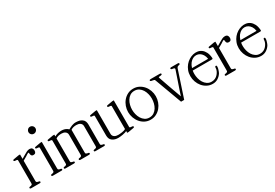

<svg xmlns="http://www.w3.org/2000/svg" viewBox="41 -1596 3580 2498"><g transform="rotate(-30 1831.0 -347.5)"><path d="M315.4 -402.3Q315.4 -382.8 305.9 -371.1Q296.4 -359.4 275.9 -359.4Q264.6 -359.4 258.1 -362.5Q251.5 -365.7 247.3 -370.4Q243.2 -375 241.5 -381.1Q239.7 -387.2 238.8 -393.1Q237.8 -398.4 237.3 -403.6Q236.8 -408.7 235.8 -412.6Q234.9 -416.5 233.9 -417.5Q232.9 -418.5 231 -418.5Q227.5 -418.5 221.4 -415.5Q215.3 -412.6 207.5 -407.7Q200.7 -403.8 195.1 -399.4Q189.5 -395 185.1 -392.6L126 -358.4V-54.7Q126 -40.5 132.6 -35.6Q139.2 -30.8 147.9 -28.8Q153.3 -27.8 157.7 -27.1Q162.1 -26.4 166 -25.4Q169.9 -24.4 173.8 -21.7Q177.7 -19 177.7 -13.2Q177.7 -4.9 172.4 -2.4Q167 0 161.1 0H31.2Q25.4 0 19.8 -2.4Q14.2 -4.9 14.2 -13.2Q14.2 -19.5 18.1 -22Q22 -24.4 25.9 -25.4Q29.8 -26.4 34.4 -26.9Q39.1 -27.3 43.9 -28.3Q52.7 -30.3 59.3 -35.2Q65.9 -40 65.9 -54.7V-398.4Q65.9 -405.3 61.5 -408.2Q57.1 -411.1 50.5 -412.1Q43.9 -413.1 36.6 -413.1Q29.3 -413.1 23.4 -414.6Q19.5 -415.5 15.6 -418Q11.7 -420.4 11.7 -426.8Q11.7 -435.1 17.3 -437Q22.9 -439 28.8 -439.9L104 -453.1H126V-386.7L185.1 -421.4Q203.6 -432.6 224.1 -442.9Q244.6 -453.1 267.1 -453.1Q292 -453.1 303.7 -439.5Q315.4 -425.8 315.4 -402.3Z M504.4 -13.2Q504.4 -4.9 499 -2.4Q493.7 0 487.8 0H357.9Q352.1 0 346.4 -2.4Q340.8 -4.9 340.8 -13.2Q340.8 -19.5 344.7 -22Q348.6 -24.4 352.5 -25.4Q356.4 -26.4 361.1 -26.9Q365.7 -27.3 370.6 -28.3Q379.4 -30.3 386 -35.2Q392.6 -40 392.6 -54.7V-398.4Q392.6 -405.3 388.2 -408.2Q383.8 -411.1 377.2 -412.1Q370.6 -413.1 363.3 -413.1Q356 -413.1 350.1 -414.6Q346.2 -415.5 342.3 -418Q338.4 -420.4 338.4 -426.8Q338.4 -435.1 344 -437Q349.6 -439 355.5 -439.9L430.7 -453.1H452.6V-54.7Q452.6 -40.5 459.2 -35.6Q465.8 -30.8 474.6 -28.8Q480 -27.8 484.4 -27.1Q488.8 -26.4 492.7 -25.4Q496.6 -24.4 500.5 -21.7Q504.4 -19 504.4 -13.2ZM470.7 -648.4Q470.7 -627 455.1 -611.3Q439.9 -596.2 418 -596.2Q396 -596.2 380.9 -611.3Q365.7 -626.5 365.7 -648.4Q365.7 -659.2 369.9 -668.9Q374 -678.7 380.9 -685.8Q387.7 -692.9 397.2 -697Q406.7 -701.2 418 -701.2Q428.7 -701.2 438.5 -697Q448.2 -692.9 455.3 -685.8Q462.4 -678.7 466.6 -668.9Q470.7 -659.2 470.7 -648.4Z M1144 -13.2Q1144 -4.9 1138.4 -2.4Q1132.8 0 1127 0H997.1Q991.2 0 985.6 -2.4Q980 -4.9 980 -13.2Q980 -19.5 983.9 -22Q987.8 -24.4 991.7 -25.4Q995.6 -26.4 1000.2 -26.9Q1004.9 -27.3 1009.8 -28.3Q1018.6 -30.3 1025.1 -35.2Q1031.7 -40 1031.7 -54.7V-356Q1031.7 -372.6 1024.9 -384.5Q1018.1 -396.5 1006.6 -404.3Q995.1 -412.1 980.5 -415.5Q965.8 -418.9 949.7 -418.9Q927.2 -418.9 905.8 -413.8Q884.3 -408.7 866.7 -395.5V-54.7Q866.7 -40.5 873.3 -35.6Q879.9 -30.8 888.7 -28.8Q894 -27.8 898.7 -27.1Q903.3 -26.4 907.2 -25.4Q911.1 -24.4 915 -21.7Q918.9 -19 918.9 -13.2Q918.9 -4.9 913.3 -2.4Q907.7 0 901.9 0H772Q766.1 0 760.5 -2.4Q754.9 -4.9 754.9 -13.2Q754.9 -19.5 758.8 -22Q762.7 -24.4 766.6 -25.4Q770.5 -26.4 775.1 -26.9Q779.8 -27.3 784.7 -28.3Q793.5 -30.3 800 -35.2Q806.6 -40 806.6 -54.7V-356Q806.6 -372.6 799.8 -384.5Q793 -396.5 781.5 -404.3Q770 -412.1 755.4 -415.5Q740.7 -418.9 724.6 -418.9Q702.1 -418.9 680.7 -413.8Q659.2 -408.7 641.6 -395.5V-54.7Q641.6 -40.5 648.2 -35.6Q654.8 -30.8 663.6 -28.8Q668.9 -27.8 673.3 -27.1Q677.7 -26.4 681.6 -25.4Q685.5 -24.4 689.5 -21.7Q693.4 -19 693.4 -13.2Q693.4 -4.9 688 -2.4Q682.6 0 676.8 0H546.9Q541 0 535.4 -2.4Q529.8 -4.9 529.8 -13.2Q529.8 -19.5 533.7 -22Q537.6 -24.4 541.5 -25.4Q545.4 -26.4 550 -26.9Q554.7 -27.3 559.6 -28.3Q568.4 -30.3 575 -35.2Q581.5 -40 581.5 -54.7V-398.4Q581.5 -405.3 577.1 -408.2Q572.8 -411.1 566.2 -412.1Q559.6 -413.1 552.2 -413.1Q544.9 -413.1 539.1 -414.6Q535.2 -415.5 531.2 -418Q527.3 -420.4 527.3 -426.8Q527.3 -435.1 533 -437Q538.6 -439 544.4 -439.9L619.6 -453.1H641.6V-425.8Q651.9 -432.6 664.8 -437.7Q677.7 -442.9 691.7 -446.3Q705.6 -449.7 719 -451.4Q732.4 -453.1 743.7 -453.1Q767.1 -453.1 789.1 -447.5Q811 -441.9 830.6 -427.7Q838.4 -421.9 845.2 -414.6Q858.4 -421.9 872.3 -429.2Q886.2 -436.5 901.4 -442.1Q916.5 -447.8 933.1 -450.9Q949.7 -454.1 968.8 -453.1Q995.1 -452.1 1015.6 -447Q1036.1 -441.9 1055.7 -427.7Q1076.2 -413.1 1084 -391.8Q1091.8 -370.6 1091.8 -347.2V-54.7Q1091.8 -40.5 1098.4 -35.6Q1105 -30.8 1113.8 -28.8Q1119.1 -27.8 1123.8 -27.1Q1128.4 -26.4 1132.3 -25.4Q1136.2 -24.4 1140.1 -21.7Q1144 -19 1144 -13.2Z M1588.4 -26.4Q1588.4 -18.1 1582.8 -16.1Q1577.1 -14.2 1571.3 -13.2L1496.1 0H1474.1V-27.3Q1463.9 -20.5 1446.3 -15.4Q1428.7 -10.3 1409.2 -6.8Q1389.6 -3.4 1371.6 -1.7Q1353.5 0 1342.3 0Q1318.8 0 1296.9 -5.6Q1274.9 -11.2 1255.4 -25.4Q1234.9 -40 1227.1 -61.3Q1219.2 -82.5 1219.2 -106V-398.4Q1219.2 -405.3 1214.8 -408.2Q1210.4 -411.1 1203.9 -412.1Q1197.3 -413.1 1189.9 -413.1Q1182.6 -413.1 1176.8 -414.6Q1172.9 -415.5 1168.9 -418Q1165 -420.4 1165 -426.8Q1165 -435.1 1170.7 -437Q1176.3 -439 1182.1 -439.9L1257.3 -453.1H1279.3V-97.2Q1279.3 -80.1 1286.1 -68.4Q1293 -56.6 1304.4 -48.8Q1315.9 -41 1330.6 -37.6Q1345.2 -34.2 1361.3 -34.2Q1372.1 -34.2 1387.9 -35.4Q1403.8 -36.6 1419.9 -39.3Q1436 -42 1450.7 -46.4Q1465.3 -50.8 1474.1 -57.6V-398.4Q1474.1 -405.3 1469.7 -408.2Q1465.3 -411.1 1458.7 -412.1Q1452.1 -413.1 1444.8 -413.1Q1437.5 -413.1 1431.6 -414.6Q1427.7 -415.5 1423.8 -418Q1419.9 -420.4 1419.9 -426.8Q1419.9 -435.1 1425.5 -437Q1431.2 -439 1437 -439.9L1512.2 -453.1H1534.2V-54.7Q1534.2 -47.9 1538.6 -44.9Q1543 -42 1549.6 -41Q1556.2 -40 1563.5 -40Q1570.8 -40 1576.7 -38.6Q1580.6 -37.6 1584.5 -35.2Q1588.4 -32.7 1588.4 -26.4Z M1975.1 -226.6Q1975.1 -259.8 1966.6 -295.2Q1958 -330.6 1939.9 -359.9Q1921.9 -389.2 1893.8 -408Q1865.7 -426.8 1827.1 -426.8Q1788.1 -426.8 1760.3 -408Q1732.4 -389.2 1714.4 -359.9Q1696.3 -330.6 1687.7 -295.2Q1679.2 -259.8 1679.2 -226.6Q1679.2 -193.4 1687.7 -158Q1696.3 -122.6 1714.4 -93.3Q1732.4 -64 1760.3 -45.2Q1788.1 -26.4 1827.1 -26.4Q1865.7 -26.4 1893.8 -45.2Q1921.9 -64 1939.9 -93.3Q1958 -122.6 1966.6 -158Q1975.1 -193.4 1975.1 -226.6ZM2035.2 -227.1Q2035.2 -183.1 2020.3 -141.1Q2005.4 -99.1 1978 -66.4Q1950.7 -33.7 1912.4 -13.9Q1874 5.9 1827.1 5.9Q1780.3 5.9 1741.9 -13.9Q1703.6 -33.7 1676.3 -66.4Q1648.9 -99.1 1634 -140.9Q1619.1 -182.6 1619.1 -226.6Q1619.1 -270.5 1634 -312.3Q1648.9 -354 1676.3 -386.7Q1703.6 -419.4 1741.9 -439.2Q1780.3 -459 1827.1 -459Q1874 -459 1912.4 -439.2Q1950.7 -419.4 1978 -387Q2005.4 -354.5 2020.3 -312.7Q2035.2 -271 2035.2 -227.1Z M2513.7 -439.9Q2513.7 -429.7 2504.9 -427.7Q2503.9 -427.2 2502 -426.8Q2500 -426.3 2497.6 -425.8L2489.7 -424.3Q2482.4 -422.9 2474.9 -417.5Q2467.3 -412.1 2461.9 -397L2330.6 0H2283.7L2132.8 -409.2Q2129.9 -417 2120.4 -419.7Q2110.8 -422.4 2101.1 -424.3Q2095.2 -425.3 2089.8 -426.3Q2084.5 -427.2 2080.6 -428.2Q2068.4 -431.6 2068.4 -440.4Q2068.4 -448.2 2075.4 -450.7Q2082.5 -453.1 2087.9 -453.1H2224.6Q2231 -453.1 2237.5 -450.7Q2244.1 -448.2 2244.1 -440.4Q2244.1 -432.1 2236.6 -429.4Q2229 -426.8 2223.1 -426.3L2213.4 -425.3Q2205.1 -424.3 2198 -423.3Q2190.9 -422.4 2190.9 -416.5Q2190.9 -416 2195.3 -403.3Q2199.7 -390.6 2207 -369.4Q2214.4 -348.1 2223.9 -320.8Q2233.4 -293.5 2243.9 -263.4Q2254.4 -233.4 2265.4 -202.9Q2276.4 -172.4 2286.1 -145.3Q2295.9 -118.2 2304 -96.2Q2312 -74.2 2316.9 -61.5Q2320.8 -74.7 2327.6 -95.9Q2334.5 -117.2 2343.3 -143.3Q2352.1 -169.4 2362.1 -198.5Q2372.1 -227.5 2381.8 -256.3Q2393.1 -290 2405.5 -325.7Q2418 -361.3 2430.7 -399.9Q2434.6 -412.1 2429.4 -416.7Q2424.3 -421.4 2413.1 -423.8Q2407.7 -424.8 2402.1 -425.5Q2396.5 -426.3 2391.6 -427.2Q2377.9 -430.7 2377.9 -439.9Q2377.9 -448.2 2383.5 -450.7Q2389.2 -453.1 2395 -453.1H2496.6Q2502.9 -453.1 2508.3 -450.7Q2513.7 -448.2 2513.7 -439.9Z M2867.7 -307.1Q2862.3 -345.2 2845.7 -371.6Q2829.1 -397.9 2806.4 -411.6Q2783.7 -425.3 2757.1 -426Q2730.5 -426.8 2705.3 -414.1Q2680.2 -401.4 2658.9 -374.8Q2637.7 -348.1 2625.5 -307.1ZM2920.4 -161.6Q2920.4 -146 2916.3 -129.9Q2912.1 -113.8 2907.2 -100.6Q2904.3 -92.8 2901.1 -85.2Q2897.9 -77.6 2894 -70.8Q2872.1 -37.1 2837.9 -15.6Q2803.7 5.9 2760.7 5.9Q2713.9 5.9 2675.8 -14.2Q2637.7 -34.2 2610.6 -66.7Q2583.5 -99.1 2568.6 -140.9Q2553.7 -182.6 2553.7 -226.6Q2553.7 -272 2568.6 -310.5Q2583.5 -349.1 2607.9 -378.4Q2632.3 -407.7 2663.8 -427.2Q2695.3 -446.8 2728.8 -454.6Q2762.2 -462.4 2794.7 -457.5Q2827.1 -452.6 2853.5 -433.1Q2879.9 -413.6 2897.7 -378.9Q2915.5 -344.2 2919.4 -292Q2920.9 -286.6 2918 -280.8Q2915 -274.9 2906.7 -274.9H2617.7Q2613.3 -250.5 2613.3 -226.6Q2613.3 -192.9 2622.1 -157.2Q2630.9 -121.6 2649.2 -92.5Q2667.5 -63.5 2695.3 -44.7Q2723.1 -25.9 2760.7 -25.9Q2817.9 -25.9 2856 -69.3Q2873.5 -89.8 2883.8 -113Q2894 -136.2 2894 -162.6Q2894 -168 2897 -173.1Q2899.9 -178.2 2907.7 -178.2Q2917 -178.2 2918.7 -172.6Q2920.4 -167 2920.4 -161.6Z M3250 -402.3Q3250 -382.8 3240.5 -371.1Q3231 -359.4 3210.4 -359.4Q3199.2 -359.4 3192.6 -362.5Q3186 -365.7 3181.9 -370.4Q3177.7 -375 3176 -381.1Q3174.3 -387.2 3173.3 -393.1Q3172.4 -398.4 3171.9 -403.6Q3171.4 -408.7 3170.4 -412.6Q3169.4 -416.5 3168.5 -417.5Q3167.5 -418.5 3165.5 -418.5Q3162.1 -418.5 3156 -415.5Q3149.9 -412.6 3142.1 -407.7Q3135.3 -403.8 3129.6 -399.4Q3124 -395 3119.6 -392.6L3060.5 -358.4V-54.7Q3060.5 -40.5 3067.1 -35.6Q3073.7 -30.8 3082.5 -28.8Q3087.9 -27.8 3092.3 -27.1Q3096.7 -26.4 3100.6 -25.4Q3104.5 -24.4 3108.4 -21.7Q3112.3 -19 3112.3 -13.2Q3112.3 -4.9 3106.9 -2.4Q3101.6 0 3095.7 0H2965.8Q2960 0 2954.3 -2.4Q2948.7 -4.9 2948.7 -13.2Q2948.7 -19.5 2952.6 -22Q2956.5 -24.4 2960.4 -25.4Q2964.4 -26.4 2969 -26.9Q2973.6 -27.3 2978.5 -28.3Q2987.3 -30.3 2993.9 -35.2Q3000.5 -40 3000.5 -54.7V-398.4Q3000.5 -405.3 2996.1 -408.2Q2991.7 -411.1 2985.1 -412.1Q2978.5 -413.1 2971.2 -413.1Q2963.9 -413.1 2958 -414.6Q2954.1 -415.5 2950.2 -418Q2946.3 -420.4 2946.3 -426.8Q2946.3 -435.1 2951.9 -437Q2957.5 -439 2963.4 -439.9L3038.6 -453.1H3060.5V-386.7L3119.6 -421.4Q3138.2 -432.6 3158.7 -442.9Q3179.2 -453.1 3201.7 -453.1Q3226.6 -453.1 3238.3 -439.5Q3250 -425.8 3250 -402.3Z M3594.7 -307.1Q3589.4 -345.2 3572.8 -371.6Q3556.2 -397.9 3533.4 -411.6Q3510.7 -425.3 3484.1 -426Q3457.5 -426.8 3432.4 -414.1Q3407.2 -401.4 3386 -374.8Q3364.7 -348.1 3352.5 -307.1ZM3647.5 -161.6Q3647.5 -146 3643.3 -129.9Q3639.2 -113.8 3634.3 -100.6Q3631.3 -92.8 3628.2 -85.2Q3625 -77.6 3621.1 -70.8Q3599.1 -37.1 3564.9 -15.6Q3530.8 5.9 3487.8 5.9Q3440.9 5.9 3402.8 -14.2Q3364.7 -34.2 3337.6 -66.7Q3310.5 -99.1 3295.7 -140.9Q3280.8 -182.6 3280.8 -226.6Q3280.8 -272 3295.7 -310.5Q3310.5 -349.1 3335 -378.4Q3359.4 -407.7 3390.9 -427.2Q3422.4 -446.8 3455.8 -454.6Q3489.3 -462.4 3521.7 -457.5Q3554.2 -452.6 3580.6 -433.1Q3606.9 -413.6 3624.8 -378.9Q3642.6 -344.2 3646.5 -292Q3647.9 -286.6 3645 -280.8Q3642.1 -274.9 3633.8 -274.9H3344.7Q3340.3 -250.5 3340.3 -226.6Q3340.3 -192.9 3349.1 -157.2Q3357.9 -121.6 3376.2 -92.5Q3394.5 -63.5 3422.4 -44.7Q3450.2 -25.9 3487.8 -25.9Q3544.9 -25.9 3583 -69.3Q3600.6 -89.8 3610.8 -113Q3621.1 -136.2 3621.1 -162.6Q3621.1 -168 3624 -173.1Q3627 -178.2 3634.8 -178.2Q3644 -178.2 3645.8 -172.6Q3647.5 -167 3647.5 -161.6Z"/></g></svg>

Font: Atsinvsda
Style: Regular
Weight: 400
Designer: Al Webster
Foundry: Al Webster and Michael Everson
Version: Version 2.000